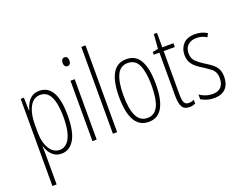

<svg xmlns="http://www.w3.org/2000/svg" viewBox="-143 -1104 2025 1580"><g transform="rotate(-20 869.5 -314.0)"><path d="M235 -590Q387 -590 387 -321Q387 -177 345.5 -109Q304 -41 234 -41Q197 -41 172 -57.5Q147 -74 131 -99Q115 -124 108 -151H105Q105 -139 106 -121Q107 -103 107 -80V183H70V-580H98L101 -467H104Q113 -500 129 -528Q145 -556 170.5 -573Q196 -590 235 -590ZM231 -556Q171 -556 139 -496Q107 -436 107 -342V-279Q107 -186 141 -130.5Q175 -75 230 -75Q263 -75 290.5 -99Q318 -123 334 -176.5Q350 -230 350 -321Q350 -434 321 -495Q292 -556 231 -556Z M525 -778Q541 -778 548 -766.5Q555 -755 555 -740Q555 -722 547 -711.5Q539 -701 524 -701Q510 -701 502.5 -712Q495 -723 495 -739Q495 -755 502 -766.5Q509 -778 525 -778ZM543 -580V-51H506V-580Z M722 -51H685V-811H722Z M1157 -316Q1157 -41 998 -41Q836 -41 836 -318Q836 -451 875.5 -520.5Q915 -590 997 -590Q1082 -590 1119.5 -517.5Q1157 -445 1157 -316ZM874 -318Q874 -199 904 -137Q934 -75 998 -75Q1061 -75 1090.5 -134Q1120 -193 1120 -317Q1120 -429 1092.5 -492.5Q1065 -556 997 -556Q932 -556 903 -494.5Q874 -433 874 -318Z M1360 -75Q1373 -75 1385 -78Q1397 -81 1406 -86V-52Q1395 -47 1382.5 -44Q1370 -41 1354 -41Q1307 -41 1290 -73Q1273 -105 1273 -167V-547H1223V-570L1272 -580L1282 -707H1310V-580H1408V-547H1310V-166Q1310 -120 1320 -97.5Q1330 -75 1360 -75Z M1706 -178Q1706 -115 1672 -78Q1638 -41 1571 -41Q1534 -41 1505 -50.5Q1476 -60 1457 -72V-114Q1479 -97 1508.5 -87Q1538 -77 1570 -77Q1619 -77 1643.5 -104Q1668 -131 1668 -179Q1668 -211 1657.5 -232Q1647 -253 1626.5 -268.5Q1606 -284 1577 -303Q1543 -323 1516.5 -344Q1490 -365 1475 -392Q1460 -419 1460 -459Q1460 -514 1494.5 -552Q1529 -590 1599 -590Q1659 -590 1703 -561L1687 -530Q1650 -556 1598 -556Q1552 -556 1524 -530.5Q1496 -505 1496 -458Q1496 -417 1519.5 -391.5Q1543 -366 1591 -336Q1624 -316 1650 -296Q1676 -276 1691 -248.5Q1706 -221 1706 -178Z"/></g></svg>

Font: Noto Sans Tamil UI ExtraCondensed ExtraLight
Style: Regular
Weight: 200
Width: 2
Designer: Jelle Bosma - Monotype Design Team
Foundry: Monotype Imaging Inc.
Version: Version 2.004; ttfautohint (v1.8.4.7-5d5b)